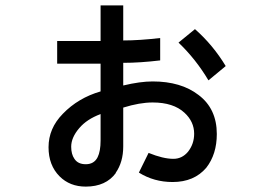

<svg xmlns="http://www.w3.org/2000/svg" viewBox="-20 -576 1002 712"><path d="M623 13Q655 13 677 -13Q700 -42 700 -80Q700 -125 664 -158Q623 -196 546 -196Q498 -196 437 -177V-33Q437 25 409 65H410Q373 116 298 116Q239 116 201 78Q160 37 160 -30Q160 -100 213 -154Q270 -213 353 -237V-340H192V-424H353V-556H437V-426Q497 -426 574 -435V-352Q499 -343 437 -343V-259Q500 -274 546 -274Q651 -274 716 -224Q784 -173 784 -79Q784 -4 745 46Q700 99 620 99Q551 99 495 64L531 -9Q585 13 623 13ZM642 -418 703 -468Q770 -409 817 -331L753 -278Q706 -357 642 -418ZM274 -101Q244 -66 244 -32Q244 -4 256 13Q269 33 298 33Q329 33 342 7Q353 -15 353 -55V-153Q302 -134 274 -101Z"/></svg>

Font: Gmarket Sans TTF Medium
Style: Regular
Weight: 500
Designer: Creative Director : Sungho Lee; Art Director : Kiwoong Choi; Project Manager : Sori Yang, Jongwook Yoon; Font Designer :
Foundry: Sandoll Inc.
Version: Version 1.000;hotconv 1.0.109;makeotfexe 2.5.65596